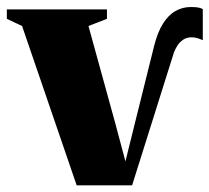

<svg xmlns="http://www.w3.org/2000/svg" viewBox="-42 -540 612 561"><path d="M182 1.5 22.5 -464 -22 -485V-512.5H270.5V-485L216.5 -464L294.5 -181L324.5 -68.5L352.5 -181.5L408 -404.5Q418.5 -446.5 434.5 -471.5Q450.5 -496.5 471 -508Q491.5 -519.5 515.5 -519.5Q531 -519.5 538.5 -517.8Q546 -516 550.5 -513.5V-422.5Q545.5 -425 536.5 -428Q527.5 -431 518 -431Q503.5 -431 493.2 -424Q483 -417 476.5 -407Q470 -397 466 -386L344 1.5Z"/></svg>

Font: Merriweather 120pt Black
Style: Regular
Weight: 900
Designer: Eben Sorkin
Foundry: Eben Sorkin
Version: Version 2.100